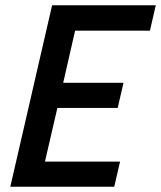

<svg xmlns="http://www.w3.org/2000/svg" viewBox="-20 -706 609 726"><path d="M412 0H19L177 -686H569L547 -590H264L219 -393H447L425 -298H197L150 -95H434Z"/></svg>

Font: Storia Sans SemiBold
Style: Italic
Weight: 600
Italic angle: -13°
Designer: Campivisivi
Foundry: Accademia di Belle Arti di Urbino and students of MA course of Visual design
Version: Version 60.001;May 25, 2020;FontCreator 12.0.0.2522 64-bit